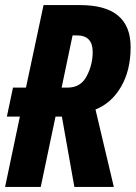

<svg xmlns="http://www.w3.org/2000/svg" viewBox="-24 -734 533 754"><path d="M261 -595H278Q340 -595 340 -530Q340 -480 316.5 -435Q293 -390 242 -390H218ZM136 0 194 -276H219L268 0H423L351 -304Q414 -329 451.5 -393.5Q489 -458 489 -549Q489 -714 291 -714H147L78 -390H27L3 -276H54L-4 0Z"/></svg>

Font: Noto Sans UI Condensed ExtraBold
Style: Italic
Weight: 800
Width: 3
Designer: Monotype Design Team
Foundry: Monotype Imaging Inc.
Version: 1.001